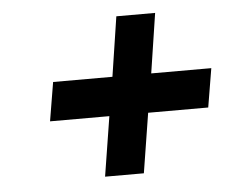

<svg xmlns="http://www.w3.org/2000/svg" viewBox="-39 -608 598 503"><g transform="rotate(-5 260.0 -356.0)"><path d="M87 -305 104 -407H260L284 -564H386L362 -407H520L503 -305H345L320 -148H218L243 -305Z"/></g></svg>

Font: Exo
Style: Demi Bold Italic
Weight: 600
Designer: Natanael Gama
Version: Version 1